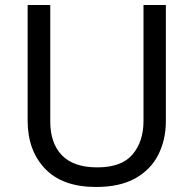

<svg xmlns="http://www.w3.org/2000/svg" viewBox="-20 -734 771 764"><path d="M640 -252Q640 -178 610 -118.5Q580 -59 518.5 -24.5Q457 10 362 10Q229 10 159.5 -62.5Q90 -135 90 -254V-714H180V-251Q180 -164 226.5 -116Q273 -68 367 -68Q464 -68 507.5 -119.5Q551 -171 551 -252V-714H640Z"/></svg>

Font: lmalayalam25
Style: Book
Weight: 400
Designer: Jelle Bosma - Monotype Design Team
Foundry: Monotype Imaging Inc.
Version: Version 2.003